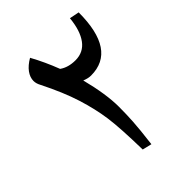

<svg xmlns="http://www.w3.org/2000/svg" viewBox="-193 -760 873 873"><g transform="rotate(-45 243.0 -324.0)"><path d="M90.3 -572.3Q90.3 -595.7 106.4 -617.9Q122.6 -640.1 153.8 -658.2Q188 -596.2 214.8 -525.9Q245.6 -503.9 292 -503.9Q343.3 -503.9 372.8 -543.9Q402.3 -584 409.2 -657.2L456.1 -647.9Q456.1 -404.8 293 -404.8Q274.4 -404.8 252 -414.1Q282.2 -295.9 282.2 -214.8Q282.2 -167 279.5 -122.6Q276.9 -78.1 266.1 9.8L221.2 -1Q218.3 -144.5 208.5 -214.1Q198.7 -283.7 174.3 -361.3Q149.9 -439 100.1 -538.1Q90.3 -556.2 90.3 -572.3Z"/></g></svg>

Font: Droid Persian Naskh
Style: Regular
Weight: 400
Designer: Pascal Zoghbi
Foundry: Ascender Corporation
Version: Version 1.00